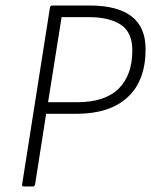

<svg xmlns="http://www.w3.org/2000/svg" viewBox="-20 -675 547 695"><path d="M66 0Q59 0 60 -7L161 -649Q163 -655 169 -655H305Q405 -655 456 -616Q507 -577 507 -497Q507 -383 442 -323Q377 -263 256 -263H147L107 -7Q105 0 99 0ZM154 -305H259Q360 -305 409.5 -354Q459 -403 459 -493Q459 -558 417.5 -585.5Q376 -613 301 -613H203Z"/></svg>

Font: Sofia Sans Semi Condensed Light
Style: Italic
Weight: 300
Italic angle: -9°
Version: Version 4.100